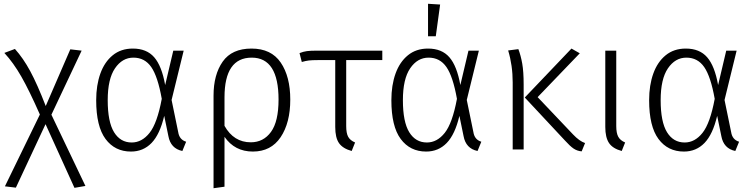

<svg xmlns="http://www.w3.org/2000/svg" viewBox="-20 -791 3987 1016"><path d="M374 203 221 -134 64 202 6 195 191 -185Q135 -312 93 -385.5Q51 -459 3 -511L59 -532Q103 -483 140 -414.5Q177 -346 222 -230L352 -530L412 -523L252 -184L432 193Z M673 11Q588 11 538.5 -55.5Q489 -122 489 -261Q489 -340 511 -401.5Q533 -463 576.5 -498.5Q620 -534 683 -534Q756 -534 796 -488Q836 -442 854 -341L897 -523H952L888 -262L923 -92Q929 -52 965 -41L945 8Q883 -5 871 -71L849 -178Q826 -80 782 -34.5Q738 11 673 11ZM677 -37Q731 -37 771.5 -88Q812 -139 836 -268Q815 -386 780.5 -436Q746 -486 686 -486Q627 -486 588.5 -429.5Q550 -373 550 -261Q550 -146 583.5 -91.5Q617 -37 677 -37Z M1110 205V-285Q1110 -396 1158.5 -465Q1207 -534 1311 -534Q1415 -534 1465.5 -460Q1516 -386 1516 -264Q1516 -141 1465 -65Q1414 11 1318 11Q1222 11 1168 -67V197ZM1307 -38Q1374 -38 1414 -93Q1454 -148 1454 -264Q1454 -486 1312 -486Q1168 -486 1168 -276V-125Q1217 -38 1307 -38Z M1841 8Q1794 -5 1774 -33.5Q1754 -62 1754 -119V-473H1662Q1631 -473 1614.5 -471Q1598 -469 1577 -463L1565 -510Q1585 -518 1604 -520.5Q1623 -523 1656 -523H2003V-473H1812V-124Q1812 -86 1822.5 -67Q1833 -48 1859 -37Z M2235 11Q2150 11 2100.5 -55.5Q2051 -122 2051 -261Q2051 -340 2073 -401.5Q2095 -463 2138.5 -498.5Q2182 -534 2245 -534Q2318 -534 2358 -488Q2398 -442 2416 -341L2459 -523H2514L2450 -262L2485 -92Q2491 -52 2527 -41L2507 8Q2445 -5 2433 -71L2411 -178Q2388 -80 2344 -34.5Q2300 11 2235 11ZM2239 -37Q2293 -37 2333.5 -88Q2374 -139 2398 -268Q2377 -386 2342.5 -436Q2308 -486 2248 -486Q2189 -486 2150.5 -429.5Q2112 -373 2112 -261Q2112 -146 2145.5 -91.5Q2179 -37 2239 -37ZM2286 -599H2245V-771L2309 -767Z M3058 10Q3034 8 3015 -5Q2996 -18 2969 -48L2757 -275L3004 -534L3048 -509L2825 -277L3012 -80Q3046 -44 3076 -34ZM2751 0H2693V-355Q2693 -445 2669 -524L2723 -531Q2736 -497 2743.5 -454.5Q2751 -412 2751 -344Z M3270 8Q3222 -5 3202.5 -34.5Q3183 -64 3183 -119V-523H3241V-124Q3241 -87 3251.5 -67.5Q3262 -48 3288 -37Z M3599 11Q3514 11 3464.5 -55.5Q3415 -122 3415 -261Q3415 -340 3437 -401.5Q3459 -463 3502.5 -498.5Q3546 -534 3609 -534Q3682 -534 3722 -488Q3762 -442 3780 -341L3823 -523H3878L3814 -262L3849 -92Q3855 -52 3891 -41L3871 8Q3809 -5 3797 -71L3775 -178Q3752 -80 3708 -34.5Q3664 11 3599 11ZM3603 -37Q3657 -37 3697.5 -88Q3738 -139 3762 -268Q3741 -386 3706.5 -436Q3672 -486 3612 -486Q3553 -486 3514.5 -429.5Q3476 -373 3476 -261Q3476 -146 3509.5 -91.5Q3543 -37 3603 -37Z"/></svg>

Font: Trujillo Light
Style: Regular
Weight: 300
Designer: Fira Sans original fonts by bBox Type GmbH, Carrois Corporate GbR, & Edenspiekermann AG / Changes by Cristiano Sobral
Foundry: Fira Sans original fonts by bBox Type GmbH, Carrois Corporate GbR, & Edenspiekermann AG / Changes by Cristiano Sobral
Version: Version 4.301;July 28, 2020;FontCreator 13.0.0.2655 64-bit